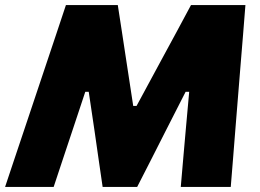

<svg xmlns="http://www.w3.org/2000/svg" viewBox="-32 -733 1019 753"><path d="M-12 0Q6 -54 24.8 -110.2Q43.5 -166.5 65.5 -231.5L146 -472Q168 -537 187.2 -595Q206.5 -653 226.5 -713H430Q439 -656.5 446.2 -608Q453.5 -559.5 461 -510.5L490.5 -317.5H503.5L607.5 -510Q634.5 -559.5 660.2 -607.2Q686 -655 717 -713H930.5Q926 -654.5 921.2 -596Q916.5 -537.5 911 -472L891.5 -230.5Q886.5 -165.5 882 -110.8Q877.5 -56 873 0H677Q682.5 -64 687.5 -121.5Q692.5 -179 697 -229L710 -373H696L617.5 -219Q588.5 -161.5 560.2 -106Q532 -50.5 506 0H370.5Q363.5 -50 355 -106.5Q346.5 -163 339 -218L316 -373H302.5L254.5 -228.5Q237.5 -177.5 218.5 -120.5Q199.5 -63.5 178.5 0Z"/></svg>

Font: Commissioner ExtraBold
Style: Italic
Weight: 800
Italic angle: -12°
Designer: Kostas Bartsokas
Foundry: Kostas Bartsokas
Version: Version 1.000; ttfautohint (v1.8.3)